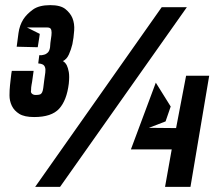

<svg xmlns="http://www.w3.org/2000/svg" viewBox="-20 -728 835 748"><path d="M225 -490Q234 -485 240 -474Q245 -464 248 -447.5Q251 -431 248 -402Q240 -337 210.5 -304.5Q181 -272 113 -272Q75 -272 55 -284.5Q35 -297 26 -316Q17 -335 17 -356.5Q17 -378 19 -396Q21 -413 22 -423Q23 -433 24 -440Q25 -447 26 -452H111L105 -409Q104 -403 103 -398Q102 -393 101.5 -387.5Q101 -382 101 -376Q99 -368 104.5 -363Q110 -358 119 -358Q130 -358 135.5 -360Q141 -362 144 -368Q147 -374 148.5 -385Q150 -396 152 -413Q155 -433 156.5 -445.5Q158 -458 155.5 -465.5Q153 -473 147 -476.5Q141 -480 129 -481Q129 -480 129.5 -485.5Q130 -491 131 -497L133 -513Q143 -512 152 -515Q160 -517 166.5 -523.5Q173 -530 175 -544Q176 -562 178.5 -576.5Q181 -591 181 -601Q181 -611 177.5 -616Q174 -621 163 -621H85L135 -596Q134 -590 133 -582Q131 -567 127 -544L45 -546L52 -599Q56 -629 71 -653Q84 -673 108 -690.5Q132 -708 176 -708Q216 -708 235 -692.5Q254 -677 262 -658Q271 -636 269 -609Q267 -580 262 -556Q257 -535 248.5 -516Q240 -497 225 -490ZM117 0 610 -700H708L214 0ZM795 -433 722 0H623L649 -146H490L587 -406L645 -313L625 -255L560 -230L666 -229L705 -433Z"/></svg>

Font: Relentless
Style: Condensed Bold Italic
Weight: 700
Width: 3
Italic angle: -7°
Designer: Sparks studio
Foundry: Sparks Studio
Version: Version 1.101